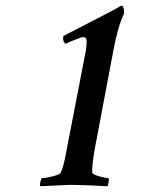

<svg xmlns="http://www.w3.org/2000/svg" viewBox="-20 -647 497 670"><path d="M209 -494.1Q200.2 -499 200.2 -515.6Q200.2 -520.5 203.1 -522.5Q375 -610.4 403.3 -627H405.3Q409.2 -627 411.6 -617.2Q414.1 -607.4 413.1 -599.6Q391.6 -556.6 376 -472.7L311.5 -131.8Q300.8 -72.3 301.8 -44.9Q302.7 -38.1 326.2 -31.7Q349.6 -25.4 358.4 -25.4Q361.3 -25.4 358.4 -7.8Q357.4 -3.9 356.9 -1Q356.4 2 355.5 2.9Q265.6 -2 224.6 -2Q213.9 -2 121.1 2.9Q118.2 -1 121.1 -13.2Q124 -25.4 127 -25.4Q138.7 -25.4 164.1 -31.7Q189.5 -38.1 192.4 -44.9Q200.2 -61.5 208 -100.6L271.5 -428.7Q277.3 -456.1 279.3 -468.3Q281.2 -480.5 282.2 -494.1Q283.2 -507.8 280.3 -512.7Q277.3 -517.6 270.5 -517.6Q265.6 -517.6 244.1 -509.3Q222.7 -501 209 -494.1Z"/></svg>

Font: Crimson
Style: SemiboldItalic
Weight: 600
Italic angle: -11°
Version: Version 0.8 ; ttfautohint (v1.00) -l 8 -r 50 -G 200 -x 14 -D